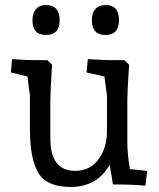

<svg xmlns="http://www.w3.org/2000/svg" viewBox="-20 -733 632 763"><path d="M324 -445 329 -498Q396 -494 416 -494H474L493 -476Q486 -373 486 -323V-167Q486 -145 488.5 -118.5Q491 -92 494 -76L496 -61L565 -54L558 5Q509 0 429 0L416 -78Q365 10 261 10Q165 10 132 -46.5Q99 -103 99 -217V-353L89 -429L23 -445L28 -498Q90 -494 110 -494H168L187 -476Q180 -373 180 -323V-183Q180 -54 279 -54Q338 -54 371.5 -100Q405 -146 405 -210V-353L395 -429ZM399 -713Q453 -713 453 -653Q453 -594 399 -594Q345 -594 345 -653Q345 -681 359 -697Q373 -713 399 -713ZM163 -713Q217 -713 217 -653Q217 -594 163 -594Q109 -594 109 -653Q109 -681 123 -697Q137 -713 163 -713Z"/></svg>

Font: Andada
Style: Regular
Weight: 400
Designer: Carolina Giovagnoli
Foundry: Carolina Giovagnoli
Version: Version 1.003